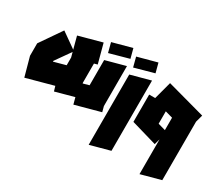

<svg xmlns="http://www.w3.org/2000/svg" viewBox="-122 -801 1461 1273"><g transform="rotate(30 608.5 -165.0)"><path d="M55 15 15 -130V-225L128 -389L243 -308L218 -402L394 -450L433 -304L408 -297V-150L435 -49L271 -4L260 -41ZM257 -256 247 -293 166 -178V-172L257 -197Z M426 7 387 -139 455 -158V-351L606 -392V-86L617 -45ZM454 -404 435 -477 583 -517 602 -445Z M647 187V-351L798 -392V146ZM646 -404 627 -477 775 -517 794 -445Z M1024 -36 828 -93V-94V-302H874L910 -437L1202 -357L1187 -302V146L1036 187V-79ZM979 -166 1036 -150V-245L979 -261Z"/></g></svg>

Font: Blaka Ink
Style: Regular
Weight: 400
Designer: Mohamed Gaber
Foundry: Kief Type Foundry
Version: Version 1.003; ttfautohint (v1.8.4.7-5d5b)